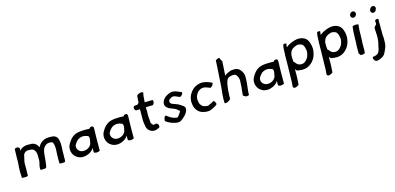

<svg xmlns="http://www.w3.org/2000/svg" viewBox="10 -1833 6329 3080"><g transform="rotate(-20 3174.5 -293.0)"><path d="M128 -462C125 -439 123 -414 120 -389C119 -381 117 -373 117 -365L115 -346L113 -326C112 -313 112 -299 110 -286L105 -255C102 -242 100 -229 99 -216C97 -208 96 -201 95 -195L89 -145C89 -141 89 -136 88 -131L86 -118C83 -94 87 -72 84 -49C83 -39 81 -29 81 -20C112 -17 152 -6 183 -18L187 -41C187 -45 186 -49 187 -54C195 -110 198 -166 203 -219C204 -227 206 -235 207 -242L208 -250C217 -284 231 -314 239 -346C241 -361 253 -375 263 -383C275 -395 300 -404 321 -404C333 -404 341 -401 351 -400C354 -400 357 -400 361 -399C399 -399 426 -373 435 -346C441 -329 446 -311 446 -288L444 -269C442 -247 440 -220 439 -199L437 -182C436 -176 434 -171 433 -165C423 -129 404 -92 406 -52L405 -42C415 -37 428 -35 443 -35H496C510 -47 513 -69 519 -89C531 -137 539 -194 549 -246C560 -301 571 -344 604 -370C618 -383 633 -394 655 -399C659 -401 664 -402 670 -402C683 -402 696 -401 708 -399C751 -396 750 -362 754 -324C756 -304 755 -278 751 -251L742 -188C738 -158 736 -129 732 -99C730 -80 731 -62 728 -43L726 -32C738 -27 755 -23 774 -23H814C820 -28 826 -37 827 -48L829 -58C831 -70 832 -86 832 -97L834 -112C838 -141 839 -169 843 -198L854 -284C857 -316 859 -345 855 -370C852 -400 848 -422 832 -442C815 -463 792 -475 757 -480C740 -483 724 -484 706 -485C642 -490 600 -470 562 -441C544 -422 531 -410 514 -386L511 -392C511 -393 512 -395 511 -397C502 -415 500 -425 487 -440C461 -469 432 -483 384 -484C313 -497 243 -482 209 -438C209 -441 210 -444 209 -447C211 -462 211 -467 213 -480C206 -491 201 -496 187 -503C174 -509 158 -505 144 -502C133 -497 128 -487 131 -484Z M963 -140C970 -107 983 -79 1004 -57C1039 -24 1070 -2 1134 0C1190 0 1245 -22 1279 -49C1290 -57 1304 -72 1311 -86C1309 -54 1308 -41 1305 -10L1319 -1C1340 12 1382 9 1404 -3L1407 -30C1408 -43 1410 -56 1410 -67L1413 -93C1415 -107 1415 -125 1417 -147C1421 -193 1423 -212 1429 -259C1434 -299 1438 -326 1441 -362C1443 -377 1442 -394 1436 -403C1429 -418 1403 -412 1383 -408L1382 -403C1381 -402 1381 -401 1381 -401C1376 -396 1373 -393 1369 -391C1334 -398 1273 -401 1236 -402C1190 -402 1142 -398 1110 -381C1072 -363 1048 -343 1016 -306C976 -259 950 -208 963 -140ZM1066 -199C1067 -204 1068 -208 1069 -211C1075 -225 1085 -241 1101 -257C1135 -293 1153 -306 1207 -313C1219 -313 1231 -314 1239 -312C1259 -309 1293 -298 1308 -288C1320 -279 1321 -264 1323 -249C1317 -222 1310 -189 1300 -163C1294 -146 1276 -125 1262 -116C1242 -102 1210 -88 1178 -88H1170C1129 -90 1115 -98 1092 -120C1074 -137 1061 -165 1066 -199Z M1544 -140C1551 -107 1564 -79 1585 -57C1620 -24 1651 -2 1715 0C1771 0 1826 -22 1860 -49C1871 -57 1885 -72 1892 -86C1890 -54 1889 -41 1886 -10L1900 -1C1921 12 1963 9 1985 -3L1988 -30C1989 -43 1991 -56 1991 -67L1994 -93C1996 -107 1996 -125 1998 -147C2002 -193 2004 -212 2010 -259C2015 -299 2019 -326 2022 -362C2024 -377 2023 -394 2017 -403C2010 -418 1984 -412 1964 -408L1963 -403C1962 -402 1962 -401 1962 -401C1957 -396 1954 -393 1950 -391C1915 -398 1854 -401 1817 -402C1771 -402 1723 -398 1691 -381C1653 -363 1629 -343 1597 -306C1557 -259 1531 -208 1544 -140ZM1647 -199C1648 -204 1649 -208 1650 -211C1656 -225 1666 -241 1682 -257C1716 -293 1734 -306 1788 -313C1800 -313 1812 -314 1820 -312C1840 -309 1874 -298 1889 -288C1901 -279 1902 -264 1904 -249C1898 -222 1891 -189 1881 -163C1875 -146 1857 -125 1843 -116C1823 -102 1791 -88 1759 -88H1751C1710 -90 1696 -98 1673 -120C1655 -137 1642 -165 1647 -199Z M2154 -470C2141 -444 2162 -420 2174 -410H2190C2205 -410 2223 -408 2238 -408C2233 -356 2229 -306 2224 -254C2218 -212 2220 -175 2224 -138C2226 -99 2234 -70 2256 -48C2277 -27 2303 -6 2346 -6C2383 -6 2409 -19 2433 -30C2443 -51 2434 -86 2419 -94L2410 -100C2406 -101 2402 -103 2400 -104C2393 -102 2375 -96 2358 -98C2346 -104 2339 -115 2332 -127C2323 -140 2322 -168 2325 -193C2325 -204 2326 -214 2324 -224L2325 -246C2326 -252 2326 -259 2326 -264L2327 -284C2329 -300 2332 -322 2334 -338C2333 -359 2336 -384 2337 -405H2343C2377 -403 2420 -402 2455 -399L2469 -411C2476 -421 2482 -435 2485 -450C2488 -464 2482 -472 2477 -479C2470 -479 2463 -479 2455 -480C2425 -482 2386 -483 2356 -486H2348L2352 -515C2354 -530 2356 -544 2359 -559C2363 -578 2365 -599 2371 -614L2380 -642C2374 -652 2343 -663 2321 -652L2298 -646C2287 -641 2279 -635 2271 -628C2265 -600 2260 -568 2256 -537L2252 -513C2244 -506 2234 -499 2226 -491C2205 -491 2187 -489 2169 -489C2164 -487 2157 -479 2154 -470Z M2548 -94C2588 -54 2640 -26 2700 -8C2719 -4 2743 3 2765 0C2787 -3 2813 -19 2830 -31C2859 -51 2889 -76 2909 -104C2920 -121 2928 -133 2933 -153V-156C2942 -193 2919 -214 2894 -232C2880 -245 2862 -256 2847 -268C2833 -276 2820 -282 2806 -289C2769 -307 2717 -316 2724 -366C2724 -391 2747 -400 2765 -408C2775 -414 2788 -419 2803 -419C2823 -419 2836 -411 2851 -404C2869 -394 2888 -385 2910 -372C2921 -376 2930 -383 2942 -390C2959 -398 2969 -424 2960 -439C2947 -442 2939 -450 2928 -455C2892 -472 2864 -492 2815 -495C2789 -495 2766 -489 2746 -481C2719 -470 2696 -461 2675 -441C2645 -416 2628 -382 2627 -351C2625 -324 2639 -301 2657 -285C2687 -253 2742 -239 2777 -215C2789 -208 2798 -197 2807 -188C2814 -181 2819 -177 2827 -170C2837 -158 2820 -138 2810 -129C2800 -117 2792 -107 2781 -96C2772 -88 2762 -75 2745 -79C2732 -82 2717 -88 2705 -92C2680 -102 2656 -116 2630 -138C2619 -148 2608 -157 2599 -168C2562 -177 2554 -123 2548 -94Z M3052 -237C3050 -175 3058 -132 3083 -93C3105 -55 3143 -26 3194 -14C3215 -8 3234 -3 3260 -3H3274C3294 -5 3312 -11 3329 -17C3350 -25 3367 -31 3383 -39C3402 -50 3418 -59 3422 -68C3418 -91 3410 -128 3383 -128C3383 -127 3382 -127 3381 -126C3367 -116 3340 -103 3309 -96C3303 -92 3297 -88 3290 -88H3281C3275 -88 3268 -89 3262 -90C3237 -95 3210 -103 3194 -120C3171 -144 3157 -174 3158 -215L3156 -225C3157 -232 3157 -242 3158 -249L3159 -259C3162 -276 3169 -294 3178 -308C3189 -326 3205 -348 3222 -360C3233 -369 3249 -375 3263 -380C3329 -404 3388 -353 3420 -344L3438 -353C3456 -359 3477 -390 3475 -410C3471 -413 3466 -417 3458 -421C3442 -428 3423 -439 3399 -449C3382 -456 3357 -463 3336 -467C3299 -475 3257 -469 3217 -455C3172 -441 3139 -410 3110 -376C3083 -347 3062 -305 3055 -256Z M3555 -123C3551 -90 3547 -60 3548 -33C3566 -25 3595 -31 3609 -39C3625 -46 3640 -57 3653 -67L3656 -87C3656 -95 3658 -104 3658 -113L3671 -207C3677 -238 3684 -270 3691 -299L3695 -311C3695 -314 3696 -316 3697 -318C3704 -343 3715 -368 3732 -388C3748 -406 3784 -412 3813 -413H3822C3871 -413 3887 -386 3897 -352C3902 -334 3907 -317 3906 -295L3904 -284C3902 -266 3898 -247 3896 -229L3892 -200C3885 -149 3871 -101 3864 -51C3868 -47 3874 -44 3877 -40L3896 -26C3902 -21 3912 -17 3924 -17C3938 -17 3951 -21 3960 -26C3963 -45 3964 -64 3967 -83C3974 -132 3989 -179 3996 -229L4006 -305C4013 -357 4001 -385 3986 -417C3965 -460 3926 -493 3866 -493C3862 -494 3859 -494 3855 -494C3820 -498 3784 -483 3757 -473C3738 -468 3721 -457 3708 -444L3715 -495L3721 -535C3728 -585 3736 -631 3743 -680L3718 -729L3719 -730C3728 -735 3717 -754 3700 -747C3680 -743 3663 -739 3650 -730L3633 -608C3630 -583 3626 -561 3622 -535C3618 -507 3613 -481 3609 -453C3605 -426 3601 -397 3597 -371C3596 -361 3594 -350 3592 -339C3588 -310 3582 -283 3578 -255C3568 -212 3561 -168 3555 -123Z M4108 -140C4115 -107 4128 -79 4149 -57C4184 -24 4215 -2 4279 0C4335 0 4390 -22 4424 -49C4435 -57 4449 -72 4456 -86C4454 -54 4453 -41 4450 -10L4464 -1C4485 12 4527 9 4549 -3L4552 -30C4553 -43 4555 -56 4555 -67L4558 -93C4560 -107 4560 -125 4562 -147C4566 -193 4568 -212 4574 -259C4579 -299 4583 -326 4586 -362C4588 -377 4587 -394 4581 -403C4574 -418 4548 -412 4528 -408L4527 -403C4526 -402 4526 -401 4526 -401C4521 -396 4518 -393 4514 -391C4479 -398 4418 -401 4381 -402C4335 -402 4287 -398 4255 -381C4217 -363 4193 -343 4161 -306C4121 -259 4095 -208 4108 -140ZM4211 -199C4212 -204 4213 -208 4214 -211C4220 -225 4230 -241 4246 -257C4280 -293 4298 -306 4352 -313C4364 -313 4376 -314 4384 -312C4404 -309 4438 -298 4453 -288C4465 -279 4466 -264 4468 -249C4462 -222 4455 -189 4445 -163C4439 -146 4421 -125 4407 -116C4387 -102 4355 -88 4323 -88H4315C4274 -90 4260 -98 4237 -120C4219 -137 4206 -165 4211 -199Z M4727 -455C4727 -451 4727 -447 4726 -442C4726 -440 4725 -438 4725 -436C4720 -428 4720 -419 4722 -411L4721 -406C4721 -399 4720 -393 4719 -386L4716 -362C4716 -356 4715 -349 4714 -341C4710 -300 4707 -257 4701 -215C4701 -205 4699 -195 4698 -184C4690 -126 4687 -68 4679 -10L4674 30C4671 53 4666 72 4663 93C4669 103 4670 115 4689 118C4719 121 4743 104 4763 95C4767 73 4771 53 4773 30C4775 17 4776 4 4779 -10C4786 -59 4789 -106 4793 -153L4797 -159C4797 -159 4797 -158 4798 -158C4807 -148 4809 -135 4821 -128C4840 -123 4858 -119 4879 -116C4893 -114 4910 -113 4924 -111C4932 -111 4939 -112 4945 -112H4951C5022 -121 5065 -152 5106 -197C5142 -235 5163 -289 5176 -354V-362C5177 -369 5177 -376 5178 -382C5180 -415 5175 -448 5168 -473C5154 -551 5091 -603 4990 -603C4922 -598 4870 -579 4821 -554C4812 -549 4803 -542 4794 -535C4793 -538 4794 -543 4794 -548C4797 -560 4800 -574 4803 -586L4804 -593C4796 -605 4764 -607 4751 -594C4749 -588 4749 -582 4747 -576C4745 -565 4739 -554 4738 -543ZM4817 -384 4818 -391C4819 -394 4820 -398 4820 -401C4821 -405 4822 -409 4823 -412C4829 -423 4834 -437 4840 -448C4857 -478 4885 -490 4914 -503C4928 -508 4943 -511 4957 -514H4962C4965 -515 4969 -515 4972 -515C4975 -515 4977 -514 4981 -513C5008 -507 5037 -498 5050 -477C5066 -451 5071 -415 5073 -379C5072 -374 5072 -369 5072 -365L5071 -356C5070 -349 5065 -325 5062 -320C5051 -293 5045 -273 5027 -255C5004 -227 4974 -201 4932 -200C4923 -200 4913 -203 4905 -203C4891 -206 4880 -211 4869 -217C4863 -221 4857 -227 4852 -232C4845 -244 4834 -254 4827 -266C4824 -272 4821 -278 4813 -279C4813 -299 4812 -321 4813 -341C4814 -351 4816 -360 4816 -369C4817 -374 4817 -379 4817 -384Z M5305 -455C5305 -451 5305 -447 5304 -442C5304 -440 5303 -438 5303 -436C5298 -428 5298 -419 5300 -411L5299 -406C5299 -399 5298 -393 5297 -386L5294 -362C5294 -356 5293 -349 5292 -341C5288 -300 5285 -257 5279 -215C5279 -205 5277 -195 5276 -184C5268 -126 5265 -68 5257 -10L5252 30C5249 53 5244 72 5241 93C5247 103 5248 115 5267 118C5297 121 5321 104 5341 95C5345 73 5349 53 5351 30C5353 17 5354 4 5357 -10C5364 -59 5367 -106 5371 -153L5375 -159C5375 -159 5375 -158 5376 -158C5385 -148 5387 -135 5399 -128C5418 -123 5436 -119 5457 -116C5471 -114 5488 -113 5502 -111C5510 -111 5517 -112 5523 -112H5529C5600 -121 5643 -152 5684 -197C5720 -235 5741 -289 5754 -354V-362C5755 -369 5755 -376 5756 -382C5758 -415 5753 -448 5746 -473C5732 -551 5669 -603 5568 -603C5500 -598 5448 -579 5399 -554C5390 -549 5381 -542 5372 -535C5371 -538 5372 -543 5372 -548C5375 -560 5378 -574 5381 -586L5382 -593C5374 -605 5342 -607 5329 -594C5327 -588 5327 -582 5325 -576C5323 -565 5317 -554 5316 -543ZM5395 -384 5396 -391C5397 -394 5398 -398 5398 -401C5399 -405 5400 -409 5401 -412C5407 -423 5412 -437 5418 -448C5435 -478 5463 -490 5492 -503C5506 -508 5521 -511 5535 -514H5540C5543 -515 5547 -515 5550 -515C5553 -515 5555 -514 5559 -513C5586 -507 5615 -498 5628 -477C5644 -451 5649 -415 5651 -379C5650 -374 5650 -369 5650 -365L5649 -356C5648 -349 5643 -325 5640 -320C5629 -293 5623 -273 5605 -255C5582 -227 5552 -201 5510 -200C5501 -200 5491 -203 5483 -203C5469 -206 5458 -211 5447 -217C5441 -221 5435 -227 5430 -232C5423 -244 5412 -254 5405 -266C5402 -272 5399 -278 5391 -279C5391 -299 5390 -321 5391 -341C5392 -351 5394 -360 5394 -369C5395 -374 5395 -379 5395 -384Z M5878 -381C5875 -360 5871 -321 5868 -300C5867 -292 5865 -285 5865 -277C5864 -271 5864 -264 5864 -256L5851 -166C5850 -157 5849 -148 5849 -139C5847 -123 5845 -97 5843 -82C5843 -71 5841 -56 5840 -45L5850 -37C5852 -33 5853 -28 5854 -23V-20C5863 -14 5877 -10 5892 -10C5909 -10 5924 -14 5936 -20L5937 -28C5939 -40 5942 -50 5943 -61L5945 -77C5947 -89 5947 -102 5948 -114L5951 -139C5951 -148 5951 -156 5952 -164L5960 -221C5962 -236 5964 -255 5966 -270L5969 -293C5971 -321 5976 -364 5980 -394C5982 -410 5986 -429 5988 -443C5991 -455 5996 -473 5998 -486C5977 -501 5927 -504 5897 -490L5896 -481C5895 -476 5893 -469 5892 -462C5886 -437 5882 -409 5878 -381ZM5920 -667C5916 -640 5936 -617 5962 -616H5969C5993 -619 6015 -641 6018 -666C6022 -693 6002 -716 5975 -716C5949 -716 5924 -694 5920 -667Z M6031 117C6038 135 6046 152 6062 158C6068 161 6073 163 6078 163C6095 162 6111 159 6128 155C6156 146 6188 135 6209 114C6229 93 6242 64 6258 39C6275 11 6290 -25 6295 -64L6298 -91C6300 -105 6301 -121 6303 -133C6307 -163 6301 -188 6305 -215C6305 -226 6308 -239 6309 -250C6310 -267 6311 -283 6312 -299C6313 -306 6314 -313 6314 -320L6317 -344C6319 -369 6321 -391 6321 -413L6323 -433C6323 -436 6325 -438 6325 -441L6329 -454C6326 -469 6296 -473 6280 -464L6273 -459C6269 -454 6268 -449 6267 -444C6269 -434 6267 -421 6267 -410C6265 -405 6265 -398 6262 -391C6258 -387 6255 -383 6251 -381C6242 -371 6232 -364 6223 -355C6222 -344 6221 -330 6219 -318C6215 -287 6220 -260 6216 -228C6214 -214 6214 -197 6212 -182C6211 -173 6209 -164 6207 -155C6202 -116 6190 -84 6179 -53C6171 -28 6165 4 6152 24C6132 70 6093 75 6054 82L6052 79C6041 71 6022 93 6031 117ZM6250 -635C6242 -606 6264 -581 6291 -581C6315 -581 6337 -601 6343 -627L6347 -633C6355 -663 6334 -687 6307 -687C6280 -687 6256 -661 6250 -635Z"/></g></svg>

Font: Hussar Pisanka
Style: Kur
Weight: 400
Designer: Robert Jablonski
Foundry: Cannot Into Space Fonts
Version: Version 1.070